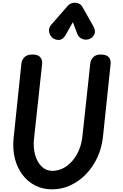

<svg xmlns="http://www.w3.org/2000/svg" viewBox="-20 -1414 922 1444"><path d="M372.5 10Q301.5 10 244.2 -19.2Q187 -48.5 147.8 -101.2Q108.5 -154 91.2 -224.2Q74 -294.5 82.5 -377L141 -936.5Q143.5 -963 163.5 -983.5Q183.5 -1004 224.5 -1004Q266.5 -1004 283.2 -983.2Q300 -962.5 297 -935L236 -372Q228.5 -304 244.2 -248.8Q260 -193.5 293.8 -161.2Q327.5 -129 374 -129Q416.5 -129 454.5 -148.5Q492.5 -168 523.2 -203Q554 -238 573.8 -284.8Q593.5 -331.5 599.5 -386L659 -936.5Q662 -963 681 -983.5Q700 -1004 737 -1004Q781 -1004 798 -983.8Q815 -963.5 812 -934L754.5 -386Q745.5 -302 712.2 -230Q679 -158 627 -104.2Q575 -50.5 509.8 -20.2Q444.5 10 372.5 10ZM647.5 -1119Q620.5 -1111 595.8 -1122.5Q571 -1134 561.5 -1159L528 -1247.5L474 -1151.5Q454 -1115 424 -1113.8Q394 -1112.5 372.5 -1131.5Q352 -1151 349 -1178.5Q346 -1206 364.5 -1227L489 -1369.5Q500 -1382 513.8 -1387.8Q527.5 -1393.5 541.5 -1393.5Q558.5 -1393.5 574.2 -1386.5Q590 -1379.5 600.5 -1361L682 -1216.5Q702.5 -1180 688.8 -1153.8Q675 -1127.5 647.5 -1119Z"/></svg>

Font: Edu SA Hand Cursive
Style: Regular
Weight: 400
Designer: Tina and Corey Anderson, Eben Sorkin, Mirko Velimirovic
Foundry: Google for Education
Version: Version 2.000